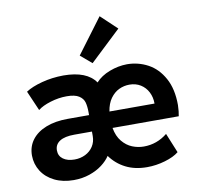

<svg xmlns="http://www.w3.org/2000/svg" viewBox="-87 -889 1017 987"><g transform="rotate(-10 421.5 -395.5)"><path d="M29.3 -153.3Q29.3 -200.7 55.7 -235.4Q82 -270 130.1 -288.8Q178.2 -307.6 243.2 -307.6H354.5V-322.3Q354.5 -353.5 348.6 -374.5Q342.8 -395.5 321.5 -409.2Q300.3 -422.9 257.8 -422.9Q215.3 -422.9 172.4 -409.7Q129.4 -396.5 106.4 -377.9L61.5 -481.4Q92.3 -502 146 -516.4Q199.7 -530.8 259.8 -531.2Q381.8 -530.8 426.8 -465.3Q454.6 -496.1 500 -513.4Q545.4 -530.8 591.8 -531.2Q650.4 -530.8 700.7 -503.7Q751 -476.6 782.2 -419.9Q813.5 -363.3 813.5 -279.3Q812.5 -244.1 807.6 -221.7H461.9Q469.7 -177.7 492.4 -150.4Q515.1 -123 544.4 -111.3Q573.7 -99.6 604.5 -99.6Q672.9 -99.6 727.5 -143.6L769.5 -41Q743.2 -19.5 696.5 -5.9Q649.9 7.8 602.5 7.8Q539.1 7.8 491.5 -16.4Q443.8 -40.5 412.1 -84.5Q396.5 -60.5 368.9 -39.6Q341.3 -18.6 303 -5.4Q264.6 7.8 219.7 7.8Q163.1 7.8 119.9 -13.4Q76.7 -34.7 53.2 -71.5Q29.8 -108.4 29.3 -153.3ZM242.2 -95.7Q272.9 -95.7 298.6 -108.4Q324.2 -121.1 339.4 -144.5Q354.5 -168 354.5 -198.2V-221.7H262.7Q212.4 -221.7 186.3 -205.1Q160.2 -188.5 160.2 -157.2Q160.2 -128.4 182.6 -112.1Q205.1 -95.7 242.2 -95.7ZM696.3 -307.6Q696.3 -340.8 682.6 -367.7Q668.9 -394.5 643.8 -410.2Q618.7 -425.8 585.9 -425.8Q557.1 -425.8 531.2 -413.6Q505.4 -401.4 486.3 -375Q467.3 -348.6 460.9 -307.6ZM360.4 -617.2 496.1 -798.8 580.1 -719.7 418.9 -567.4Z"/></g></svg>

Font: Reddit Sans Vanilla
Style: Bold
Weight: 700
Designer: Stephen Hutchings
Foundry: Reddit
Version: Version 1.013